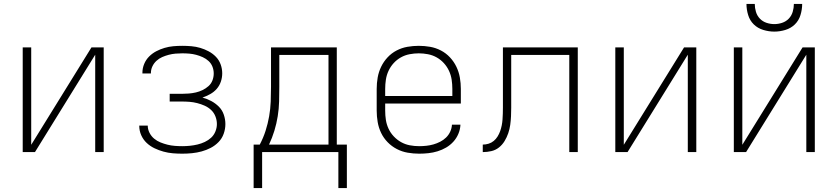

<svg xmlns="http://www.w3.org/2000/svg" viewBox="-20 -770 4240 972"><path d="M95 0V-530H138V-37L443 -530H505V0H462V-493L157 0Z M903 8Q879 8 855 6Q831 4 807.5 -2.5Q784 -9 762 -19.5Q740 -30 722.5 -46.5Q705 -63 695 -85.5Q685 -108 685 -133Q685 -133 685 -133.5Q685 -134 685 -134H728Q728 -134 728 -134Q728 -134 728 -134Q728 -115 737 -97.5Q746 -80 760.5 -68Q775 -56 792.5 -49Q810 -42 828 -37.5Q846 -33 865 -31.5Q884 -30 903 -30Q922 -30 941.5 -32Q961 -34 980 -38.5Q999 -43 1017 -51.5Q1035 -60 1049 -73Q1063 -86 1070.5 -104.5Q1078 -123 1078 -142Q1078 -162 1070.5 -181Q1063 -200 1048.5 -213.5Q1034 -227 1016 -235Q998 -243 978.5 -248Q959 -253 939.5 -254.5Q920 -256 900 -256H839V-295H900Q918 -295 936 -296.5Q954 -298 971.5 -302Q989 -306 1005.5 -314Q1022 -322 1035.5 -334Q1049 -346 1055.5 -363Q1062 -380 1062 -398Q1062 -416 1055.5 -432.5Q1049 -449 1036 -461Q1023 -473 1006.5 -480.5Q990 -488 973 -492.5Q956 -497 938.5 -498.5Q921 -500 903 -500Q886 -500 868.5 -498.5Q851 -497 834 -492.5Q817 -488 801 -481Q785 -474 772 -462Q759 -450 751.5 -434Q744 -418 744 -401Q744 -400 744 -399.5Q744 -399 744 -398H701Q701 -399 701 -400Q701 -401 701 -402Q701 -425 710 -446.5Q719 -468 735 -484Q751 -500 771 -510.5Q791 -521 813 -527.5Q835 -534 857.5 -536Q880 -538 903 -538Q926 -538 949 -536Q972 -534 994 -527.5Q1016 -521 1036.5 -510Q1057 -499 1073 -482.5Q1089 -466 1097 -444Q1105 -422 1105 -399Q1105 -377 1098 -356.5Q1091 -336 1077 -320Q1063 -304 1044 -293.5Q1025 -283 1005 -276Q1028 -270 1049.5 -258.5Q1071 -247 1088 -230Q1105 -213 1113 -189.5Q1121 -166 1121 -142Q1121 -117 1112.5 -93Q1104 -69 1086.5 -51Q1069 -33 1047 -21.5Q1025 -10 1001 -3.5Q977 3 952.5 5.5Q928 8 903 8Z M1307 182H1264V-38H1295Q1313 -72 1324.5 -108Q1336 -144 1342.5 -181Q1349 -218 1350.5 -256Q1352 -294 1352 -331V-530H1685V-38H1736V182H1693V0H1307ZM1643 -38V-492H1394V-331Q1394 -294 1393 -256.5Q1392 -219 1386 -181.5Q1380 -144 1369 -108Q1358 -72 1342 -38Z M2102 8Q2073 8 2044 3Q2015 -2 1989 -15.5Q1963 -29 1942.5 -50Q1922 -71 1909.5 -97Q1897 -123 1892 -152Q1887 -181 1887 -210V-320Q1887 -349 1892 -377.5Q1897 -406 1909.5 -432Q1922 -458 1942 -479.5Q1962 -501 1988 -514.5Q2014 -528 2042.5 -533Q2071 -538 2100 -538Q2129 -538 2157.5 -533Q2186 -528 2212 -514.5Q2238 -501 2258 -479.5Q2278 -458 2290.5 -432Q2303 -406 2308 -377.5Q2313 -349 2313 -320V-246H1930V-210Q1930 -186 1933.5 -163Q1937 -140 1947 -118.5Q1957 -97 1973.5 -79.5Q1990 -62 2010.5 -50.5Q2031 -39 2054.5 -34.5Q2078 -30 2102 -30Q2120 -30 2138.5 -32Q2157 -34 2174.5 -39Q2192 -44 2208.5 -52.5Q2225 -61 2238 -73.5Q2251 -86 2259 -103Q2267 -120 2268 -139H2311Q2310 -115 2300.5 -92.5Q2291 -70 2275 -52.5Q2259 -35 2238.5 -23Q2218 -11 2195 -4Q2172 3 2148.5 5.5Q2125 8 2102 8ZM1930 -284H2270V-320Q2270 -343 2266.5 -366.5Q2263 -390 2253 -411.5Q2243 -433 2227 -450.5Q2211 -468 2190.5 -479.5Q2170 -491 2146.5 -495.5Q2123 -500 2100 -500Q2077 -500 2053.5 -495.5Q2030 -491 2009.5 -479.5Q1989 -468 1973 -450.5Q1957 -433 1947 -411.5Q1937 -390 1933.5 -366.5Q1930 -343 1930 -320Z M2424 0V-38Q2439 -38 2453.5 -42.5Q2468 -47 2479.5 -56.5Q2491 -66 2499 -79Q2507 -92 2512 -106Q2517 -120 2520 -135Q2523 -150 2524 -165Q2525 -180 2525.5 -195Q2526 -210 2526 -225Q2526 -229 2526 -233Q2526 -237 2526 -241V-242Q2526 -253 2526 -263Q2526 -273 2526 -283V-530H2905V0H2862V-492H2568V-283Q2568 -280 2568 -276Q2568 -272 2568 -268Q2568 -246 2568 -224.5Q2568 -203 2567 -181Q2566 -159 2563 -137.5Q2560 -116 2553 -95.5Q2546 -75 2534.5 -56Q2523 -37 2506 -23.5Q2489 -10 2467.5 -5Q2446 0 2424 0Z M3095 0V-530H3138V-37L3443 -530H3505V0H3462V-493L3157 0Z M3695 0V-530H3738V-37L4043 -530H4105V0H4062V-493L3757 0ZM3900 -610Q3872 -610 3844 -618.5Q3816 -627 3796 -646.5Q3776 -666 3767.5 -694Q3759 -722 3759 -750H3801Q3801 -730 3807 -710Q3813 -690 3827 -675.5Q3841 -661 3860.5 -654.5Q3880 -648 3900 -648Q3920 -648 3939.5 -654.5Q3959 -661 3973 -675.5Q3987 -690 3993 -710Q3999 -730 3999 -750H4041Q4041 -722 4032.5 -694Q4024 -666 4004 -646.5Q3984 -627 3956 -618.5Q3928 -610 3900 -610Z"/></svg>

Font: Iosevka Curly XLtEx
Style: Regular
Weight: 200
Width: 7
Monospace: yes
Designer: Belleve Invis
Foundry: Belleve Invis
Version: Version 11.1.0; ttfautohint (v1.8.3)